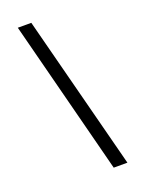

<svg xmlns="http://www.w3.org/2000/svg" viewBox="-153 -832 698 949"><g transform="rotate(-20 196.5 -358.0)"><path d="M137 -764 347 48H275L66 -764Z"/></g></svg>

Font: SUIT Variable
Style: Regular
Weight: 400
Designer: Sunn Youn; Korean Glyphs from Source Han Sans (Sandoll Communications; Soo-young Jang, Joo-yeon Kang)
Foundry: Sunn
Version: Version 1.150;FEAKit 1.0